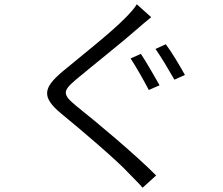

<svg xmlns="http://www.w3.org/2000/svg" viewBox="-20 -818 1040 894"><path d="M636 -567 588 -546C614 -507 652 -439 673 -399L723 -421C702 -458 661 -530 636 -567ZM752 -612 704 -590C731 -552 768 -489 792 -447L841 -469C819 -509 778 -578 752 -612ZM617 -798C607 -780 582 -753 564 -735C497 -666 344 -546 270 -484C183 -410 171 -367 264 -290C357 -214 525 -71 579 -12C599 9 625 34 644 56L707 -1C611 -98 429 -250 336 -324C270 -378 271 -394 332 -446C406 -508 551 -623 620 -684C635 -697 665 -723 684 -738Z"/></svg>

Font: Noto Sans CJK JP DemiLight
Style: Regular
Weight: 350
Designer: Ryoko NISHIZUKA (kana & ideographs); Paul D. Hunt (Latin, Greek & Cyrillic); Wenlong ZHANG (bopomofo); Sandoll Communica
Foundry: Adobe Systems Incorporated
Version: Version 1.004;PS 1.004;hotconv 1.0.82;makeotf.lib2.5.63406